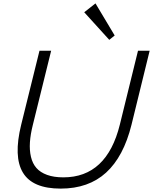

<svg xmlns="http://www.w3.org/2000/svg" viewBox="-20 -1112 910 1142"><path d="M870.1 -810.1 762.2 -370.1Q715.3 -180.7 611.1 -85.4Q506.8 9.8 340.8 9.8Q173.8 9.8 116.5 -85Q59.1 -179.7 106 -370.1L214.8 -810.1H284.2L175.8 -371.1Q161.1 -313 158 -265.9Q154.8 -218.8 164.1 -179.2Q173.3 -139.6 196.5 -113Q219.7 -86.4 260 -71.8Q300.3 -57.1 356.9 -57.1Q615.2 -57.1 692.9 -371.1L800.8 -810.1ZM547.9 -1091.8 662.1 -900.9 629.9 -875 481 -1039.1Z"/></svg>

Font: Sinkin Sans 300 Light Italic
Style: Regular
Weight: 300
Italic angle: -112°
Designer: Keith Bates
Foundry: K-Type
Version: Sinkin Sans (version 1.0)  by Keith Bates   •   © 2014   www